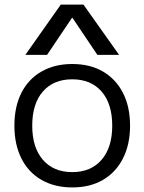

<svg xmlns="http://www.w3.org/2000/svg" viewBox="-20 -810 632 840"><path d="M296 10Q219 10 161.5 -23Q104 -56 73.5 -117Q43 -178 43 -260Q43 -343 73.5 -403.5Q104 -464 161.5 -497Q219 -530 296 -530Q374 -530 430.5 -497Q487 -464 518 -403.5Q549 -343 549 -260Q549 -178 518 -117Q487 -56 430.5 -23Q374 10 296 10ZM296 -57Q378 -57 424.5 -111Q471 -165 471 -260Q471 -356 424.5 -409.5Q378 -463 296 -463Q214 -463 167.5 -409.5Q121 -356 121 -260Q121 -165 167.5 -111Q214 -57 296 -57ZM91 -570 246 -790H345L501 -570H406L297 -732H295L186 -570Z"/></svg>

Font: M PLUS 2
Style: Regular
Weight: 400
Designer: Coji Morishita
Foundry: UNDERFOREST DESIGN
Version: Version 1.001